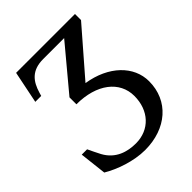

<svg xmlns="http://www.w3.org/2000/svg" viewBox="-203 -813 941 941"><g transform="rotate(-45 268.0 -342.5)"><path d="M171 -430V-382C311 -382 401 -312 401 -210C401 -110 337 -40 242 -40C183 -40 120 -58 84 -124C72 -146 63 -167 52 -189H15L31 -49C86 -16 172 15 251 15C399 15 503 -75 503 -210C503 -315 415 -402 276 -424L479 -658V-700H71L37 -533H78L83 -550C101 -611 133 -654 213 -654H358Z"/></g></svg>

Font: LT Superior Serif Medium
Style: Regular
Weight: 500
Designer: Daniel Lyons
Foundry: LyonsType
Version: Version 2.120;FEAKit 1.0